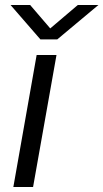

<svg xmlns="http://www.w3.org/2000/svg" viewBox="-20 -745 412 765"><path d="M372.1 -725.1 208 -587.9H141.1L22 -725.1H100.1L180.2 -631.8L290 -725.1ZM33.2 0 126 -525.9H205.1L111.8 0Z"/></svg>

Font: Archivo Expanded Light
Style: Italic
Weight: 300
Width: 7
Italic angle: -10°
Designer: Hector Gatti
Foundry: Omnibus-Type
Version: Version 2.001